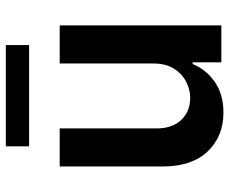

<svg xmlns="http://www.w3.org/2000/svg" viewBox="-83 -684 774 648"><g transform="rotate(-90 304.0 -360.0)"><path d="M413.7 -229.4V-545.5H542.3V0H417.6V-96.9H411.9Q393.5 -51.1 351.4 -22Q309.3 7.1 247.9 7.1Q167.6 7.1 116.8 -46.3Q66.1 -99.8 66.1 -198.2V-545.5H194.6V-218Q194.6 -166.2 223 -135.7Q251.4 -105.1 297.6 -105.1Q326 -105.1 352.6 -119Q379.3 -132.8 396.5 -160.3Q413.7 -187.9 413.7 -229.4ZM475.9 -727.3V-648.8H134.2V-727.3Z"/></g></svg>

Font: Inter UI Semi Bold
Style: Regular
Weight: 600
Designer: Rasmus Andersson
Foundry: rsms
Version: 3.2;8d6f07862